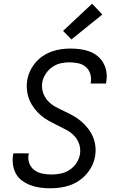

<svg xmlns="http://www.w3.org/2000/svg" viewBox="-20 -1004 640 1032"><path d="M250 8Q222 8 196 4.5Q170 1 145.5 -8Q121 -17 100 -32Q79 -47 66.5 -69Q54 -91 50 -117.5Q46 -144 50 -171L52 -180H135L134 -175Q129 -149 137.5 -126.5Q146 -104 164.5 -90Q183 -76 207.5 -71Q232 -66 257 -66Q281 -66 306 -71Q331 -76 353.5 -90.5Q376 -105 391 -128Q406 -151 410 -176Q414 -204 405.5 -229.5Q397 -255 379 -274Q361 -293 337.5 -305.5Q314 -318 290.5 -329.5Q267 -341 244 -353.5Q221 -366 201.5 -382.5Q182 -399 166 -419.5Q150 -440 139.5 -464Q129 -488 125.5 -515.5Q122 -543 126 -571Q130 -596 141 -620.5Q152 -645 169.5 -666Q187 -687 210 -702.5Q233 -718 258 -727Q283 -736 308.5 -739.5Q334 -743 359 -743Q386 -743 412 -739.5Q438 -736 462 -727Q486 -718 505 -702Q524 -686 536 -664.5Q548 -643 552 -617Q556 -591 551 -564L550 -555H467L468 -561Q472 -585 465 -607.5Q458 -630 441 -644.5Q424 -659 400.5 -664Q377 -669 352 -669Q329 -669 305 -663.5Q281 -658 260 -643Q239 -628 225 -606Q211 -584 207 -560Q203 -532 211.5 -506Q220 -480 238 -461Q256 -442 279 -429.5Q302 -417 326 -406Q350 -395 373 -382Q396 -369 415.5 -352.5Q435 -336 451.5 -315.5Q468 -295 478.5 -271Q489 -247 492.5 -220Q496 -193 491 -164Q487 -139 475 -114Q463 -89 444.5 -68Q426 -47 402.5 -31.5Q379 -16 354 -7.5Q329 1 302 4.5Q275 8 250 8ZM364 -792 319 -838 475 -984 530 -926Z"/></svg>

Font: Iosevka Extended Oblique
Style: Regular
Weight: 400
Width: 7
Italic angle: -9°
Monospace: yes
Designer: Belleve Invis
Foundry: Belleve Invis
Version: Version 32.0.1; ttfautohint (v1.8.4)